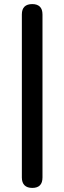

<svg xmlns="http://www.w3.org/2000/svg" viewBox="-20 -732 315 940"><path d="M138 188Q113 188 100 175Q87 162 87 137V-661Q87 -687 100 -699.5Q113 -712 138 -712Q162 -712 175 -699.5Q188 -687 188 -661V137Q188 188 138 188Z"/></svg>

Font: Nunito ExtraLight SemiBold
Style: Regular
Weight: 600
Version: Version 3.602